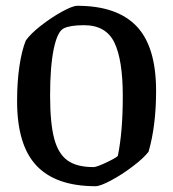

<svg xmlns="http://www.w3.org/2000/svg" viewBox="-20 -633 598 663"><path d="M39 -284Q39 -350 47 -404Q55 -458 69 -493Q86 -517 122 -545Q158 -573 194.5 -593Q231 -613 247 -613Q384 -613 451.5 -542.5Q519 -472 519 -319Q519 -199 493 -109Q476 -87 438.5 -58.5Q401 -30 363.5 -10Q326 10 310 10Q173 10 106 -61Q39 -132 39 -284ZM387 -95Q404 -178 404 -301Q404 -426 375 -486Q346 -546 270 -546Q222 -546 200 -535Q178 -524 165.5 -463.5Q153 -403 153 -304Q153 -208 167 -155Q181 -102 213 -79Q245 -56 303 -56Q314 -56 348.5 -72.5Q383 -89 387 -95Z"/></svg>

Font: Grenze Medium
Style: Regular
Weight: 500
Designer: Renata Polastri
Foundry: Omnibus-Type
Version: Version 1.002; ttfautohint (v1.8)